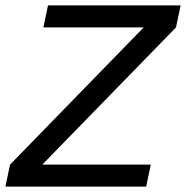

<svg xmlns="http://www.w3.org/2000/svg" viewBox="-28 -688 686 708"><path d="M-8 0 9 -81 502 -587H132L149 -668H638L621 -587L128 -81H528L511 0Z"/></svg>

Font: Atkinson Hyperlegible Next
Style: Italic
Weight: 400
Italic angle: -12°
Designer: Elliott Scott, Megan Eiswerth, Linus Boman, Theodore Petrosky, Letters from Sweden
Foundry: Applied Design Works, Letters from Sweden
Version: Version 2.001